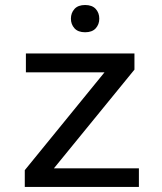

<svg xmlns="http://www.w3.org/2000/svg" viewBox="-20 -740 640 760"><path d="M529.8 -73.7V0H78.1V-66.4L393.6 -453.6H82.5V-528.3H512.2V-464.4L193.4 -73.7ZM260.7 -666Q260.7 -689 274.9 -704.6Q289.1 -720.2 316.9 -720.2Q344.7 -720.2 358.9 -704.6Q373 -689 373 -666Q373 -643.6 358.9 -627.9Q344.7 -612.3 316.9 -612.3Q289.1 -612.3 274.9 -627.9Q260.7 -643.6 260.7 -666Z"/></svg>

Font: RobotoMono-Regular
Style: Regular
Weight: 400
Designer: Google
Version: Version 2.000985; 2015; ttfautohint (v1.3)